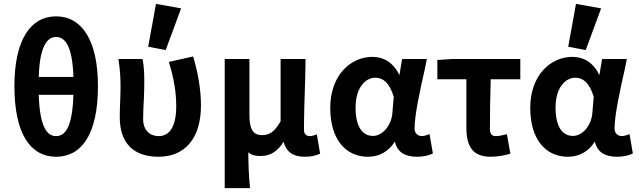

<svg xmlns="http://www.w3.org/2000/svg" viewBox="-20 -794 3279 986"><path d="M54 -352C54 -104 138 11 268 11C399 11 483 -104 483 -352C483 -589 399 -710 268 -710C138 -710 54 -591 54 -352ZM357 -307C352 -143 316 -95 268 -95C221 -95 184 -143 179 -307ZM268 -604C316 -604 352 -555 357 -399H179C184 -555 221 -604 268 -604Z M588 -491C598 -432 599 -382 599 -345C599 -320 598 -294 597 -269C596 -244 595 -218 595 -192C595 -65 660 11 794 11C930 11 1012 -84 1012 -252C1012 -334 997 -419 972 -504L847 -476C876 -383 885 -313 885 -247C885 -142 849 -95 795 -95C752 -95 715 -122 715 -184C715 -217 717 -254 719 -289C720 -319 721 -348 721 -369C721 -412 720 -452 712 -491ZM831 -537 910 -751 781 -774 741 -554Z M1134 172H1264C1257 101 1256 56 1255 -12C1273 5 1295 7 1322 7C1367 7 1407 -17 1436 -66C1450 -14 1485 11 1545 11C1579 11 1603 5 1624 -5L1607 -104C1592 -98 1579 -95 1572 -95C1554 -95 1541 -104 1541 -127C1541 -197 1544 -290 1547 -383C1548 -417 1549 -459 1549 -491H1421V-171C1388 -113 1360 -100 1325 -100C1281 -100 1261 -130 1261 -200V-491H1134Z M1870 11C1927 11 1975 -15 2008 -67C2020 -12 2060 11 2122 11C2156 11 2184 4 2203 -6L2186 -105C2171 -100 2157 -95 2148 -95C2127 -95 2109 -108 2109 -134C2109 -202 2136 -327 2161 -436L2172 -491H2045L2031 -408C1999 -476 1947 -502 1893 -502C1779 -502 1676 -406 1676 -240C1676 -81 1753 11 1870 11ZM1908 -395C1946 -395 1980 -370 2002 -297L1995 -214C1990 -149 1944 -96 1896 -96C1840 -96 1806 -145 1806 -241C1806 -345 1857 -395 1908 -395Z M2226 -387H2375V-138C2375 -45 2406 11 2499 11C2536 11 2572 4 2601 -5L2583 -105C2560 -99 2542 -95 2526 -95C2507 -95 2496 -105 2496 -132C2496 -204 2497 -296 2500 -387H2652V-491H2304L2226 -486Z M2897 11C2954 11 3002 -15 3035 -67C3047 -12 3087 11 3149 11C3183 11 3211 4 3230 -6L3213 -105C3198 -100 3184 -95 3175 -95C3154 -95 3136 -108 3136 -134C3136 -202 3163 -327 3188 -436L3199 -491H3072L3058 -408C3026 -476 2974 -502 2920 -502C2806 -502 2703 -406 2703 -240C2703 -81 2780 11 2897 11ZM2935 -395C2973 -395 3007 -370 3029 -297L3022 -214C3017 -149 2971 -96 2923 -96C2867 -96 2833 -145 2833 -241C2833 -345 2884 -395 2935 -395ZM2898 -554 2988 -537 3067 -751 2938 -774Z"/></svg>

Font: Source Sans Pro SemBd
Style: Regular
Weight: 700
Designer: Paul D. Hunt
Foundry: Adobe Systems Incorporated
Version: Version 2.020;PS 2.0;hotconv 1.0.86;makeotf.lib2.5.63406